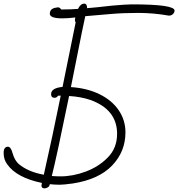

<svg xmlns="http://www.w3.org/2000/svg" viewBox="-80 -1006 980 1056"><path d="M148 14Q148 11 150 3V0Q11 -29 -40 -102Q-60 -128 -60 -165Q-60 -199 -36 -199Q-20 -199 -10 -161Q1 -124 22 -105Q73 -61 161 -45Q208 -252 254 -480H240Q231 -468 221 -468Q201 -468 201 -488Q201 -522 264 -528L336 -882Q332 -890 332 -896Q332 -900 334 -910Q294 -905 263 -905Q195 -905 194 -930Q194 -957 223 -963L240 -966Q253 -962 256 -954H268Q308 -954 349 -957Q363 -986 383 -986Q399 -986 399 -962V-961Q450 -965 536 -975Q616 -982 645 -982Q880 -982 880 -948Q880 -937 871 -928.5Q862 -920 849 -920Q764 -935 680 -935Q597 -935 529 -929L389 -917Q373 -844 349 -722L310 -527Q400 -521 468 -487.5Q536 -454 573 -399.5Q610 -345 610 -278Q610 -172 536.5 -95.5Q463 -19 321 3Q270 10 249 10Q220 10 194 7Q194 7 192 14Q191 20 182 25Q173 30 165 30Q148 30 148 14ZM512 -139Q564 -191 564 -270Q564 -403 418 -456Q365 -474 300 -478Q231 -140 205 -38Q229 -36 253 -36Q321 -36 392 -62.5Q463 -89 512 -139Z"/></svg>

Font: Bad Script
Style: Regular
Weight: 400
Italic angle: -10°
Designer: Roman Shchyukin (Gaslight Type Foundry), Cyreal (Charset Expansion)
Foundry: Gaslight
Version: Version 2.000